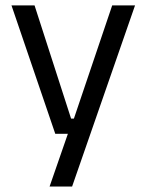

<svg xmlns="http://www.w3.org/2000/svg" viewBox="-20 -508 534 700"><path d="M239.2 -75.5H285.7L243.1 -56.9L389 -488.2H472.3L242.9 172H160.8L238.1 -50.8L273.7 -20.2H181.5L21.9 -488.2H106Z"/></svg>

Font: Anek Kannada Medium
Style: Regular
Weight: 500
Designer: Vaishnavi Murthy, Maithili Shingre (Kannada) & Yesha Goshar (Latin)
Foundry: Ek Type
Version: Version 1.003